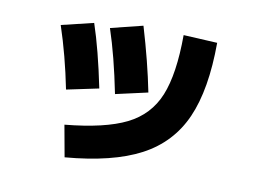

<svg xmlns="http://www.w3.org/2000/svg" viewBox="-65 -658 993 742"><g transform="rotate(10 432.0 -287.0)"><path d="M600.6 -555.7 733.4 -548.8Q732.9 -365.2 683.6 -253.7Q634.3 -142.1 524.9 -84.2Q415.5 -26.4 229.5 -10.7L207 -134.8Q363.8 -149.9 447.3 -191.4Q530.8 -232.9 565.4 -317.6Q600.1 -402.3 600.6 -555.7ZM126 -511.7 252 -542Q285.2 -443.4 315.4 -295.9L189.5 -269.5Q163.6 -398.9 126 -511.7ZM315.4 -533.2 441.4 -564.5Q481.9 -429.2 504.9 -313.5L378.9 -285.2Q350.1 -429.2 315.4 -533.2Z"/></g></svg>

Font: Pretendard GOV ExtraBold
Style: Regular
Weight: 800
Designer: Base glyphs from Inter by Rasmus Andersson; Hangeul glyphs from Noto Sans CJK(Source Han Sans) by Jang Soo-young and Kan
Foundry: Kil Hyung-jin
Version: Version 1.309